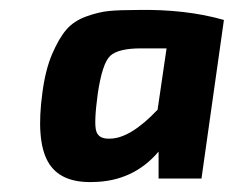

<svg xmlns="http://www.w3.org/2000/svg" viewBox="-20 -633 488 385"><path d="M384 -275H298V-329Q247 -269 166 -268Q100 -266 76 -309Q52 -352 65 -447Q71 -493 84.5 -524.5Q98 -556 113 -573.5Q128 -591 153 -600Q178 -609 199 -611Q220 -613 254 -613Q352 -615 429 -593ZM314 -536H263Q217 -536 201 -521Q185 -506 176 -445Q168 -386 173 -370Q178 -354 200 -355Q241 -355 296 -413Z"/></svg>

Font: Exo 2.0
Style: Bold Italic
Weight: 700
Italic angle: -8°
Designer: Natanael Gama
Version: Version 1.001;PS 001.001;hotconv 1.0.70;makeotf.lib2.5.58329